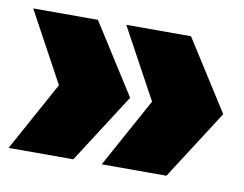

<svg xmlns="http://www.w3.org/2000/svg" viewBox="-55 -535 668 526"><g transform="rotate(10 279.5 -272.0)"><path d="M178 -78H-2L104 -271L-2 -466H178L302 -271ZM437 -78H257L363 -271L257 -466H437L561 -271Z"/></g></svg>

Font: Gontserrat Black
Style: Regular
Weight: 900
Designer: Julieta Ulanovsky
Foundry: Julieta Ulanovsky
Version: Version 6.001